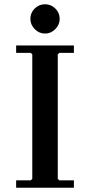

<svg xmlns="http://www.w3.org/2000/svg" viewBox="-20 -884 424 904"><path d="M328 -635H259L252 -628V-42L259 -35H328V0H56V-35H125L132 -42V-628L125 -635H56V-670H328ZM192 -726Q164 -726 143.5 -747Q123 -768 123 -795Q123 -824 143.5 -844Q164 -864 192 -864Q220 -864 240.5 -844Q261 -824 261 -795Q261 -768 240.5 -747Q220 -726 192 -726Z"/></svg>

Font: Brygada 1918 SemiBold
Style: Regular
Weight: 600
Designer: Mateusz Machalski | Borys Kosmynka | Przemek Hoffer
Foundry: NIEPODLEGLA 2018
Version: Version 3.006